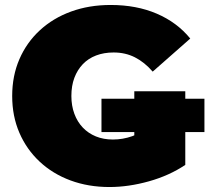

<svg xmlns="http://www.w3.org/2000/svg" viewBox="-20 -736 856 772"><path d="M388 -205V-339H802V-205ZM420 16Q335 16 263.5 -10.5Q192 -37 139.5 -86Q87 -135 58 -202Q29 -269 29 -350Q29 -431 58 -498Q87 -565 140 -614Q193 -663 265.5 -689.5Q338 -716 425 -716Q529 -716 610.5 -681Q692 -646 745 -581L594 -448Q561 -486 522.5 -505.5Q484 -525 437 -525Q398 -525 366.5 -513Q335 -501 313 -478Q291 -455 279 -423Q267 -391 267 -350Q267 -311 279 -278.5Q291 -246 313 -223Q335 -200 365.5 -187.5Q396 -175 434 -175Q474 -175 512 -188.5Q550 -202 593 -235L725 -73Q661 -30 579 -7Q497 16 420 16ZM520 -103V-369H725V-73Z"/></svg>

Font: MOST Montserrat Black
Style: Regular
Weight: 900
Designer: Julieta Ulanovsky
Foundry: Julieta Ulanovsky
Version: Version 8.000;March 11, 2024;FontCreator 15.0.0.2926 64-bit